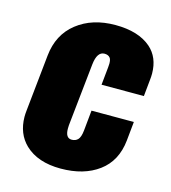

<svg xmlns="http://www.w3.org/2000/svg" viewBox="-94 -666 670 753"><g transform="rotate(15 241.0 -289.0)"><path d="M220.2 10.7C282.7 10.7 334 -4.1 374 -33.7C414.1 -63.3 437 -106.3 442.9 -162.6L450.7 -240.2H278.8L270.5 -156.7C268.6 -138.8 264.4 -126.5 258.1 -119.9C251.7 -113.2 243.3 -109.9 232.9 -109.9C216 -109.9 207.5 -122.7 207.5 -148.4C207.5 -152.7 207.7 -157.2 208 -162.1L234.9 -416.5C238.8 -451.7 250.7 -469.2 270.5 -469.2C280.9 -469.2 288.6 -466 293.5 -459.5C297 -454.9 298.8 -447.3 298.8 -436.5C298.8 -432 298.5 -427.1 297.9 -421.9L290.5 -348.6H462.4L469.2 -416.5C470.2 -425.3 470.7 -433.8 470.7 -441.9C470.4 -485.8 456.1 -520.2 427.7 -544.9C393.9 -574.2 345.7 -588.9 283.2 -588.9C220.7 -588.9 168.8 -572.6 127.4 -540C86.1 -507.5 62.5 -462.2 56.6 -404.3L32.7 -174.3C31.7 -165.5 31.2 -157.1 31.2 -148.9C31.6 -103.4 46.2 -66.6 75.2 -38.6C109.7 -5.7 158 10.7 220.2 10.7Z"/></g></svg>

Font: Oswald
Style: Heavy
Weight: 800
Designer: Vernon Adams
Foundry: Vernon Adams
Version: 3.0; ttfautohint (v0.95.6-bc232) -l 8 -r 50 -G 200 -x 0 -w "